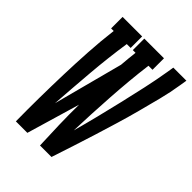

<svg xmlns="http://www.w3.org/2000/svg" viewBox="-212 -840 945 945"><g transform="rotate(45 261.0 -367.5)"><path d="M70 0Q69 -81 70 -163Q71 -245 73.5 -326.5Q76 -408 81 -490.5Q86 -573 96 -655H78V-735H214V-655H187Q170 -541 160.5 -427Q151 -313 143 -199L239 -563Q241 -586 243 -609Q245 -632 248 -655H229V-735H366V-655H338Q330 -594 324.5 -533.5Q319 -473 315 -412Q311 -351 308 -290.5Q305 -230 303 -170Q321 -236 337.5 -302Q354 -368 369.5 -434Q385 -500 399.5 -566Q414 -632 425 -698L431 -735H522L516 -698Q507 -640 492 -581.5Q477 -523 461.5 -464.5Q446 -406 428.5 -348Q411 -290 393 -232Q375 -174 356 -116Q337 -58 318 0H238Q235 -69 233 -138.5Q231 -208 232 -278L150 0Z"/></g></svg>

Font: Iosevka Curly Slab Medium
Style: Italic
Weight: 500
Italic angle: -9°
Monospace: yes
Designer: Belleve Invis
Foundry: Belleve Invis
Version: Version 22.1.2; ttfautohint (v1.8.4)